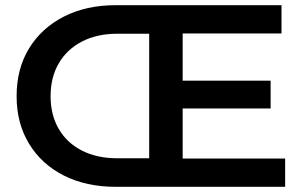

<svg xmlns="http://www.w3.org/2000/svg" viewBox="-20 -720 1171 740"><path d="M426 0Q312 0 226 -43.5Q140 -87 92 -166Q44 -245 44 -349Q44 -455 92 -533.5Q140 -612 226 -656Q312 -700 426 -700H1065V-591H684V-409H1023V-302H684V-109H1079V0ZM555 -110V-590H432Q354 -590 296 -560Q238 -530 206.5 -476Q175 -422 175 -349Q175 -277 206.5 -223Q238 -169 296 -139.5Q354 -110 432 -110Z"/></svg>

Font: Montserrat SemiBold
Style: Regular
Weight: 600
Designer: Julieta Ulanovsky
Foundry: Julieta Ulanovsky
Version: Version 9.000; ttfautohint (v1.8.4.7-5d5b)